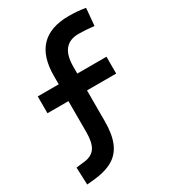

<svg xmlns="http://www.w3.org/2000/svg" viewBox="-222 -814 1030 1158"><g transform="rotate(-30 293.0 -235.0)"><path d="M189 -175.8V-434.6Q189 -703.1 447.3 -703.1Q507.3 -703.1 562.5 -693.4L551.8 -573.2Q519 -577.1 493.7 -578.6Q468.3 -580.1 444.3 -580.1Q318.4 -580.1 318.4 -425.3V-175.8ZM35.6 232.9 30.8 112.3 91.8 105Q142.6 98.6 165.8 64Q189 29.3 189 -43V-187.5H318.4V-45.9Q318.4 46.4 293.7 104Q269 161.6 216.8 191.2Q164.6 220.7 82 228.5ZM43 -259.3V-376.5H521.5V-259.3Z"/></g></svg>

Font: Cascadia Code PL
Style: Regular
Weight: 400
Monospace: yes
Designer: Aaron Bell
Foundry: Saja Typeworks
Version: Version 2102.003